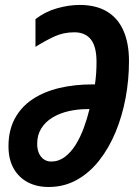

<svg xmlns="http://www.w3.org/2000/svg" viewBox="-20 -744 552 774"><path d="M175.8 9.8Q127.9 9.8 91.6 -9.5Q55.2 -28.8 34.7 -65.4Q14.2 -102.1 14.2 -153.8Q14.2 -218.8 39.8 -266.1Q65.4 -313.5 111.3 -344Q157.2 -374.5 219 -389.2Q280.8 -403.8 353 -403.8H362.8Q366.2 -427.2 367.7 -449.7Q369.1 -472.2 369.1 -494.1Q369.1 -556.6 346.2 -585.2Q323.2 -613.8 279.8 -613.8Q235.4 -613.8 198.7 -596.7Q162.1 -579.6 123 -555.2V-667Q162.6 -697.3 210.2 -710.7Q257.8 -724.1 300.8 -724.1Q366.7 -724.1 410.9 -697.8Q455.1 -671.4 477.5 -620.8Q500 -570.3 500 -497.1Q500 -422.4 486.3 -349.1Q472.7 -275.9 445.8 -211.2Q418.9 -146.5 379.6 -96.7Q340.3 -46.9 289.3 -18.6Q238.3 9.8 175.8 9.8ZM186 -92.8Q216.3 -92.8 241 -111.1Q265.6 -129.4 284.7 -159.9Q303.7 -190.4 317.6 -228Q331.5 -265.6 340.8 -304.2H333Q292.5 -304.2 255.9 -295.7Q219.2 -287.1 190.9 -269.8Q162.6 -252.4 146.2 -226.1Q129.9 -199.7 129.9 -164.1Q129.9 -141.1 137.5 -125.2Q145 -109.4 157.7 -101.1Q170.4 -92.8 186 -92.8Z"/></svg>

Font: Open Sans Condensed
Style: Italic
Weight: 400
Width: 3
Italic angle: -12°
Designer: Monotype Design Team
Foundry: Monotype Imaging Inc.
Version: Version 3.000